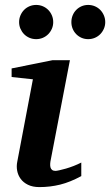

<svg xmlns="http://www.w3.org/2000/svg" viewBox="-20 -743 445 775"><path d="M308.1 -32.2Q263.2 -7.8 222.7 2.2Q182.1 12.2 139.2 12.2Q111.8 12.2 93 2.9Q74.2 -6.3 63.5 -21Q52.7 -35.6 49.3 -54Q45.9 -72.3 49.8 -90.8L112.8 -422.9L26.9 -432.1V-466.8L191.9 -500H262.2L185.1 -99.1Q183.1 -90.3 182.6 -82Q182.1 -73.7 183.8 -67.4Q185.5 -61 190.4 -57.1Q195.3 -53.2 204.1 -53.2Q208 -53.2 219.5 -55.7Q231 -58.1 246.1 -62.5Q261.2 -66.9 277.6 -73.2Q293.9 -79.6 308.1 -86.9ZM194.8 -653.8Q194.8 -639.6 189.5 -627.2Q184.1 -614.7 174.8 -605.2Q165.5 -595.7 152.8 -590.3Q140.1 -585 126 -585Q111.8 -585 99.1 -590.3Q86.4 -595.7 77.1 -605.2Q67.9 -614.7 62.5 -627.2Q57.1 -639.6 57.1 -653.8Q57.1 -668 62.5 -680.7Q67.9 -693.4 77.1 -702.9Q86.4 -712.4 99.1 -717.8Q111.8 -723.1 126 -723.1Q140.1 -723.1 152.8 -717.8Q165.5 -712.4 174.8 -702.9Q184.1 -693.4 189.5 -680.7Q194.8 -668 194.8 -653.8ZM404.8 -653.8Q404.8 -639.6 399.4 -627.2Q394 -614.7 384.8 -605.2Q375.5 -595.7 362.8 -590.3Q350.1 -585 335.9 -585Q321.8 -585 309.3 -590.3Q296.9 -595.7 287.6 -605.2Q278.3 -614.7 273.2 -627.2Q268.1 -639.6 268.1 -653.8Q268.1 -668 273.2 -680.7Q278.3 -693.4 287.6 -702.9Q296.9 -712.4 309.3 -717.8Q321.8 -723.1 335.9 -723.1Q350.1 -723.1 362.8 -717.8Q375.5 -712.4 384.8 -702.9Q394 -693.4 399.4 -680.7Q404.8 -668 404.8 -653.8Z"/></svg>

Font: Charis SIL
Style: Bold Italic
Weight: 700
Italic angle: -11°
Foundry: SIL International
Version: Version 4.112